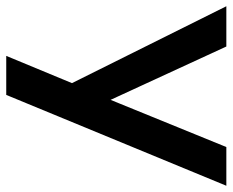

<svg xmlns="http://www.w3.org/2000/svg" viewBox="-94 -660 745 615"><g transform="rotate(90 278.5 -352.5)"><path d="M150 0 247 -234 245 -195 -9 -705H120L302 -310H281L442 -705H566L275 0Z"/></g></svg>

Font: Nunito Sans 10pt Condensed
Style: Bold
Weight: 700
Width: 3
Designer: Vernon Adams
Foundry: Vernon Adams
Version: Version 3.101;gftools[0.9.27]